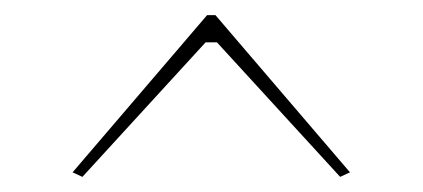

<svg xmlns="http://www.w3.org/2000/svg" viewBox="-20 -728 559 254"><path d="M443 -500 430 -494 267 -672H252L89 -494L76 -500L254 -708H265Z"/></svg>

Font: Kalnia SemiExpanded Light
Style: Regular
Weight: 300
Width: 6
Designer: Frida Medrano
Foundry: Frida Medrano
Version: Version 1.105